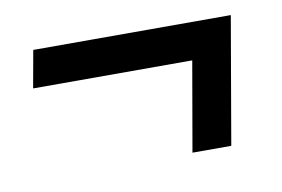

<svg xmlns="http://www.w3.org/2000/svg" viewBox="-42 -469 559 380"><g transform="rotate(-10 238.0 -278.5)"><path d="M318 -151 356.5 -372.5 390.5 -331H29.5L43 -406H440L396 -151Z"/></g></svg>

Font: Cabin
Style: Italic
Weight: 400
Width: 4
Italic angle: -10°
Designer: Pablo Impallari
Foundry: Pablo Impallari. http://www.impallari.com Igino Marini. http://www.ikern.com
Version: Version 3.001